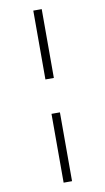

<svg xmlns="http://www.w3.org/2000/svg" viewBox="-107 -760 602 1099"><g transform="rotate(-10 194.0 -211.0)"><path d="M170 -311V-711H219V-311ZM170 289V-111H219V289Z"/></g></svg>

Font: Ysabeau Office Light
Style: Regular
Weight: 300
Designer: Christian Thalmann (Catharsis Fonts)
Version: Version 2.001;gftools[0.9.30]; featfreeze: tnum,lnum,ss02